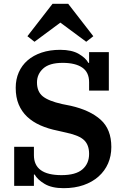

<svg xmlns="http://www.w3.org/2000/svg" viewBox="-20 -970 656 1002"><path d="M312 12Q250 12 212.5 -10.5Q175 -33 161 -59H157V0H54V-204H157V-160Q157 -56 301 -56Q375 -56 410 -86Q445 -116 445 -167Q445 -213 419.5 -238Q394 -263 329 -277L281 -288Q231 -298 190.5 -316Q150 -334 121.5 -361Q93 -388 77.5 -425Q62 -462 62 -512Q62 -556 78 -592.5Q94 -629 124 -655Q154 -681 197 -695.5Q240 -710 294 -710Q355 -710 391.5 -688.5Q428 -667 441 -642H445V-698H548V-497H445V-541Q445 -593 409 -617.5Q373 -642 307 -642Q238 -642 205.5 -612.5Q173 -583 173 -540Q173 -492 203 -467.5Q233 -443 304 -427L349 -418Q450 -395 505.5 -345Q561 -295 561 -203Q561 -156 544 -117Q527 -78 494.5 -49Q462 -20 416 -4Q370 12 312 12ZM123 -781 254 -950H336L467 -781L430 -752L295 -852L160 -752Z"/></svg>

Font: IBM Plex Serif SmBld
Style: Regular
Weight: 600
Designer: Mike Abbink, Paul van der Laan, Pieter van Rosmalen
Foundry: Bold Monday
Version: Version 3.001